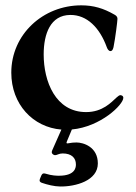

<svg xmlns="http://www.w3.org/2000/svg" viewBox="-20 -465 503 709"><path d="M202.1 223.7C259.2 224.4 341.3 202.4 341.3 138.5C341.3 77.1 287.3 61.1 262.4 61.1C251.8 61.1 242.2 62.1 233.7 63.9C225.5 65.7 224.1 63.9 227.3 56.5L245.4 13.1C351.9 3.2 435.4 -78.5 435.4 -103.7C435.4 -111.9 427.2 -113.6 424.4 -113.6C420.5 -113.6 415.8 -109.7 410.2 -104.8C391.3 -87.7 359.4 -51.1 297.9 -51.1C184.7 -51.1 141.3 -164.8 141.3 -263.8C141.3 -340.2 166.2 -409.1 239.3 -409.8C301.5 -410.5 348.4 -362.2 374.3 -290.8C376.8 -283.7 381.4 -276.3 388.1 -276.3C392.4 -276.3 396.7 -279.8 399.1 -290.5C406.2 -326 413.7 -387.8 413.7 -394.9C413.7 -404.8 407.7 -408 402.3 -411.2C362.2 -434.3 325.3 -445.3 280.2 -445.3C138.1 -445.3 21.7 -337.4 21.7 -196.7C21.7 -80.3 101.2 5 206.7 13.5L172.6 90.6C169.7 98 170.8 102.3 177.9 106.5C179.7 107.2 181.5 108 183.6 108C190.7 108 197.8 101.6 211.3 101.6C244.7 101.6 260.3 118.6 260.3 142C260.3 150.6 260.3 183.9 197.8 183.9C190.7 183.9 172.2 183.9 147.4 176.1C139.6 174 136 175.8 132.5 183.2L127.5 195.3C124.6 203.1 126.4 206.7 133.9 209.9C155.5 217.3 180 223.4 202.1 223.7Z"/></svg>

Font: Margiela Serif Semibold
Style: Regular
Weight: 600
Designer: Andreas Faust, Stefan Endress
Version: Version 1.002;FEAKit 1.0